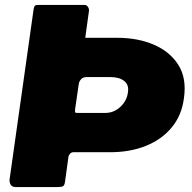

<svg xmlns="http://www.w3.org/2000/svg" viewBox="-20 -762 783 782"><path d="M729 -361Q720 -292 679.5 -243Q639 -194 574.5 -168Q510 -142 428 -142H278Q271 -142 265.5 -136Q260 -130 259 -125L245 -23Q243 -7 236.5 -3.5Q230 0 213 0H45Q30 0 24 -9Q18 -18 19 -31L117 -725Q119 -736 122.5 -739Q126 -742 134 -742H324Q333 -742 338.5 -733.5Q344 -725 342 -715L328 -614Q327 -608 327.5 -608Q328 -608 333 -608H459Q541 -608 606.5 -580Q672 -552 706.5 -497.5Q741 -443 729 -361ZM501 -386Q506 -416 486 -432Q466 -448 431 -448H332Q319 -448 311 -440Q303 -432 301 -421L286 -318Q285 -307 286 -304.5Q287 -302 297 -302H408Q444 -302 470.5 -327Q497 -352 501 -386Z"/></svg>

Font: Libre Franklin Thin Black
Style: Italic
Weight: 900
Italic angle: -8°
Version: Version 2.000